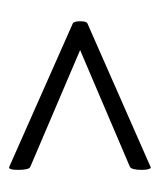

<svg xmlns="http://www.w3.org/2000/svg" viewBox="18 -412 370 447"><g transform="rotate(90 203.5 -189.0)"><path d="M376 -334Q376 -310 369 -306L76 -181V-199L369 -74Q376 -71 376 -46Q376 -22 369 -25L35 -173Q30 -176 30 -190Q30 -205 35 -207L369 -354Q372 -356 374 -350Q376 -344 376 -334Z"/></g></svg>

Font: Cormorant Garamond
Style: Bold Italic
Weight: 700
Italic angle: -10°
Designer: Christian Thalmann (Catharsis Fonts)
Foundry: Catharsis Fonts
Version: Version 4.000